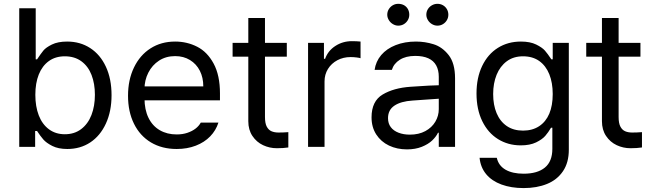

<svg xmlns="http://www.w3.org/2000/svg" viewBox="-20 -749 3327 979"><path d="M78.1 -707H162.1V-446.3H168.9Q188.5 -475.6 201.2 -491.2Q213.9 -506.8 244.6 -522Q275.4 -537.1 322.3 -537.1Q388.7 -537.1 439.9 -503.9Q491.2 -470.7 520 -408.7Q548.8 -346.7 548.8 -263.7Q548.8 -181.6 520 -119.1Q491.2 -56.6 440.4 -22.9Q389.6 10.7 323.2 10.7Q277.3 10.7 246.6 -4.9Q215.8 -20.5 200.7 -38.1Q185.5 -55.7 168.9 -81.1H159.2V0H78.1ZM310.5 -64.5Q359.4 -64.5 394 -90.8Q428.7 -117.2 446.3 -162.6Q463.9 -208 463.9 -265.6Q463.9 -322.3 446.8 -366.7Q429.7 -411.1 395 -436.5Q360.4 -461.9 310.5 -461.9Q262.7 -461.9 229 -437.5Q195.3 -413.1 177.7 -369.1Q160.2 -325.2 160.2 -265.6Q160.2 -206.1 177.7 -160.6Q195.3 -115.2 229.5 -89.8Q263.7 -64.5 310.5 -64.5Z M632.8 -260.7Q632.8 -341.8 663.1 -404.8Q693.4 -467.8 747.6 -502.4Q801.8 -537.1 873 -537.1Q933.6 -537.1 985.4 -510.7Q1037.1 -484.4 1069.3 -424.8Q1101.6 -365.2 1101.6 -272.5V-237.3H691.4V-308.6H1016.6Q1016.6 -353.5 999 -388.2Q981.4 -422.9 948.7 -442.9Q916 -462.9 873 -462.9Q826.2 -462.9 791 -439.9Q755.9 -417 736.3 -378.4Q716.8 -339.8 716.8 -295.9V-248Q716.8 -189.5 737.3 -147.9Q757.8 -106.4 794.9 -85Q832 -63.5 880.9 -63.5Q911.1 -63.5 935.5 -71.8Q960 -80.1 977.1 -93.3Q994.1 -106.4 1003.9 -124H1093.8Q1081.1 -84 1051.8 -53.7Q1022.5 -23.4 978.5 -6.3Q934.6 10.7 880.9 10.7Q805.7 10.7 749.5 -22.9Q693.4 -56.6 663.1 -118.2Q632.8 -179.7 632.8 -260.7Z M1442.4 -460H1166V-530.3H1442.4ZM1331.1 -657.2V-152.3Q1331.1 -120.1 1340.3 -103Q1349.6 -85.9 1364.7 -79.6Q1379.9 -73.2 1400.4 -73.2Q1424.8 -73.2 1450.2 -75.2V2.9Q1424.8 6.8 1391.6 6.8Q1354.5 6.8 1321.3 -8.8Q1288.1 -24.4 1267.1 -55.7Q1246.1 -86.9 1246.1 -130.9V-657.2Z M1550.8 -530.3H1631.8V-449.2H1637.7Q1652.3 -490.2 1689.9 -514.6Q1727.5 -539.1 1774.4 -539.1Q1798.8 -539.1 1818.4 -537.1V-452.1Q1813.5 -454.1 1797.9 -456.1Q1782.2 -458 1767.6 -458Q1730.5 -458 1700.2 -441.9Q1669.9 -425.8 1652.3 -397.5Q1634.8 -369.1 1634.8 -334V0H1550.8Z M2139.2 -240.2 2083.5 -236.3Q2023.9 -232.4 1991.2 -210.4Q1958.5 -188.5 1958.5 -146.5Q1958.5 -119.1 1972.7 -100.6Q1986.8 -82 2012.2 -72.3Q2037.6 -62.5 2069.8 -62.5Q2115.7 -62.5 2148.9 -80.6Q2182.1 -98.6 2199.7 -128.4Q2217.3 -158.2 2217.3 -192.4V-357.4Q2217.3 -391.6 2204.1 -415.5Q2190.9 -439.5 2164.1 -451.7Q2137.2 -463.9 2097.2 -463.9Q2049.3 -463.9 2018.6 -444.3Q1987.8 -424.8 1978 -392.6H1890.1Q1896 -435.5 1923.8 -468.3Q1951.7 -501 1997.6 -519Q2043.5 -537.1 2101.1 -537.1Q2147 -537.1 2190.9 -523.4Q2234.9 -509.8 2267.6 -468.3Q2300.3 -426.8 2300.3 -349.6V0H2217.3V-72.3H2213.4Q2203.6 -51.8 2183.6 -32.7Q2163.6 -13.7 2130.9 -0.5Q2098.1 12.7 2055.2 12.7Q2004.4 12.7 1963.4 -6.8Q1922.4 -26.4 1898.4 -63.5Q1874.5 -100.6 1874.5 -150.4Q1874.5 -233.4 1931.2 -267.1Q1987.8 -300.8 2073.7 -306.6Q2083.5 -307.6 2167.5 -312.5L2223.1 -314.5L2224.1 -246.1Q2215.3 -246.1 2139.2 -240.2ZM1954.6 -673.8Q1954.6 -689.5 1962.4 -702.1Q1970.2 -714.8 1982.9 -722.2Q1995.6 -729.5 2010.3 -729.5Q2026.9 -729.5 2039.6 -722.7Q2052.2 -715.8 2059.6 -703.1Q2066.9 -690.4 2066.9 -673.8Q2066.9 -659.2 2059.6 -646.5Q2052.2 -633.8 2039.6 -626Q2026.9 -618.2 2010.3 -618.2Q1996.6 -618.2 1983.4 -626Q1970.2 -633.8 1962.4 -647Q1954.6 -660.2 1954.6 -673.8ZM2153.8 -673.8Q2153.8 -689.5 2161.6 -702.1Q2169.4 -714.8 2182.6 -722.2Q2195.8 -729.5 2210.4 -729.5Q2226.1 -729.5 2238.8 -722.2Q2251.5 -714.8 2258.8 -702.1Q2266.1 -689.5 2266.1 -673.8Q2266.1 -659.2 2258.8 -646.5Q2251.5 -633.8 2238.8 -626Q2226.1 -618.2 2210.4 -618.2Q2195.8 -618.2 2182.6 -626Q2169.4 -633.8 2161.6 -647Q2153.8 -660.2 2153.8 -673.8Z M2425.3 55.7H2513.2Q2522 95.7 2557.6 116.2Q2593.3 136.7 2649.9 136.7Q2720.2 136.7 2758.3 105.5Q2796.4 74.2 2796.4 9.8V-97.7H2789.6Q2775.9 -74.2 2760.3 -56.2Q2744.6 -38.1 2713.4 -22.9Q2682.1 -7.8 2635.3 -7.8Q2570.8 -7.8 2519.5 -39.6Q2468.3 -71.3 2439 -131.3Q2409.7 -191.4 2409.7 -272.5Q2409.7 -352.5 2438.5 -412.6Q2467.3 -472.7 2518.6 -504.9Q2569.8 -537.1 2636.2 -537.1Q2683.1 -537.1 2713.9 -522Q2744.6 -506.8 2758.3 -491.2Q2772 -475.6 2791.5 -446.3H2798.3V-530.3H2880.4V14.6Q2880.4 80.1 2850.6 124Q2820.8 168 2769 189Q2717.3 210 2649.9 210Q2586.4 210 2537.1 191.9Q2487.8 173.8 2459 139.2Q2430.2 104.5 2425.3 55.7ZM2798.3 -269.5Q2798.3 -327.1 2780.8 -370.6Q2763.2 -414.1 2729.5 -438Q2695.8 -461.9 2647 -461.9Q2598.1 -461.9 2564 -436.5Q2529.8 -411.1 2512.2 -367.7Q2494.6 -324.2 2494.6 -269.5Q2494.6 -213.9 2512.2 -171.9Q2529.8 -129.9 2564 -106.4Q2598.1 -83 2647 -83Q2694.8 -83 2729 -105.5Q2763.2 -127.9 2780.8 -169.4Q2798.3 -210.9 2798.3 -269.5Z M3245.6 -460H2969.2V-530.3H3245.6ZM3134.3 -657.2V-152.3Q3134.3 -120.1 3143.6 -103Q3152.8 -85.9 3168 -79.6Q3183.1 -73.2 3203.6 -73.2Q3228 -73.2 3253.4 -75.2V2.9Q3228 6.8 3194.8 6.8Q3157.7 6.8 3124.5 -8.8Q3091.3 -24.4 3070.3 -55.7Q3049.3 -86.9 3049.3 -130.9V-657.2Z"/></svg>

Font: WEMIX Pretendard Variable
Style: Regular
Weight: 400
Designer: Base glyphs from Inter by Rasmus Andersson; Hangeul glyphs from Noto Sans CJK(Source Han Sans) by Jang Soo-young and Kan
Foundry: Kil Hyung-jin
Version: Version 1.000;Glyphs 3.2 (3208)